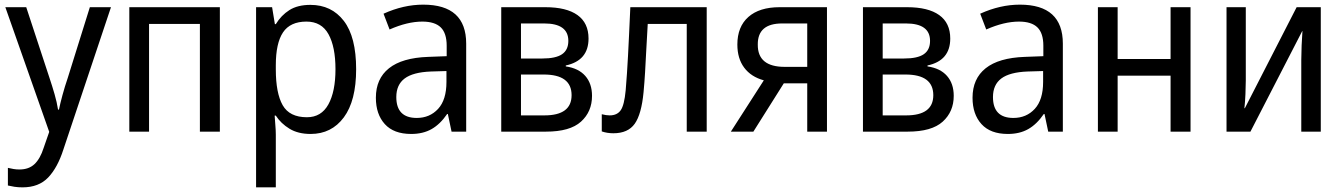

<svg xmlns="http://www.w3.org/2000/svg" viewBox="-20 -567 5786 827"><path d="M77 240Q58 240 42 237.5Q26 235 14 232V156Q27 159 38.5 161Q50 163 64 163Q104 163 128.5 140Q153 117 168 70L192 1L3 -536H93L193 -232Q205 -196 215 -161.5Q225 -127 230 -95H234Q239 -120 249 -157Q259 -194 272 -232L367 -536H458L253 77Q228 155 187.5 197.5Q147 240 77 240Z M537 0V-536H927V0H841V-464H622V0Z M1083 240V-536H1152L1164 -463H1168Q1191 -501 1226.5 -523.5Q1262 -546 1317 -546Q1408 -546 1461 -477Q1514 -408 1514 -269Q1514 -133 1461 -61.5Q1408 10 1318 10Q1264 10 1227 -12.5Q1190 -35 1168 -69H1163Q1164 -51 1166 -28Q1168 -5 1168 13V240ZM1302 -62Q1364 -62 1394.5 -117.5Q1425 -173 1425 -269Q1425 -365 1395 -419.5Q1365 -474 1300 -474Q1230 -474 1199 -427.5Q1168 -381 1168 -286V-268Q1168 -166 1197.5 -114Q1227 -62 1302 -62Z M1751 10Q1676 10 1637.5 -32.5Q1599 -75 1599 -146Q1599 -228 1655.5 -273Q1712 -318 1824 -322L1904 -325V-370Q1904 -424 1878.5 -449Q1853 -474 1799 -474Q1735 -474 1658 -440L1632 -508Q1718 -547 1803 -547Q1988 -547 1988 -379V0H1925L1909 -76H1906Q1876 -32 1839 -11Q1802 10 1751 10ZM1775 -59Q1831 -59 1867 -98Q1903 -137 1903 -214V-261L1836 -259Q1759 -256 1723 -229Q1687 -202 1687 -149Q1687 -59 1775 -59Z M2139 0V-536H2329Q2420 -536 2467.5 -502Q2515 -468 2515 -401Q2515 -306 2417 -285V-281Q2472 -273 2501 -240Q2530 -207 2530 -154Q2530 -86 2482.5 -43Q2435 0 2332 0ZM2224 -315H2316Q2374 -315 2401 -333.5Q2428 -352 2428 -391Q2428 -466 2324 -466H2224ZM2224 -70H2325Q2442 -70 2442 -157Q2442 -246 2322 -246H2224Z M2622 7Q2595 7 2572 -1V-75Q2591 -70 2606 -70Q2638 -70 2653.5 -92Q2669 -114 2675 -178Q2678 -216 2680.5 -251Q2683 -286 2685 -326Q2687 -366 2689.5 -416.5Q2692 -467 2695 -536H3024V0H2938V-464H2770Q2766 -398 2763.5 -348Q2761 -298 2758.5 -255.5Q2756 -213 2752 -170Q2743 -75 2714 -34Q2685 7 2622 7Z M3128 0 3270 -221Q3215 -236 3185.5 -275.5Q3156 -315 3156 -375Q3156 -452 3203.5 -494Q3251 -536 3338 -536H3542V0H3457V-208H3356L3225 0ZM3360 -279H3457V-466H3349Q3243 -466 3244 -375Q3243 -279 3360 -279Z M3697 0V-536H3887Q3978 -536 4025.5 -502Q4073 -468 4073 -401Q4073 -306 3975 -285V-281Q4030 -273 4059 -240Q4088 -207 4088 -154Q4088 -86 4040.5 -43Q3993 0 3890 0ZM3782 -315H3874Q3932 -315 3959 -333.5Q3986 -352 3986 -391Q3986 -466 3882 -466H3782ZM3782 -70H3883Q4000 -70 4000 -157Q4000 -246 3880 -246H3782Z M4321 10Q4246 10 4207.5 -32.5Q4169 -75 4169 -146Q4169 -228 4225.5 -273Q4282 -318 4394 -322L4474 -325V-370Q4474 -424 4448.5 -449Q4423 -474 4369 -474Q4305 -474 4228 -440L4202 -508Q4288 -547 4373 -547Q4558 -547 4558 -379V0H4495L4479 -76H4476Q4446 -32 4409 -11Q4372 10 4321 10ZM4345 -59Q4401 -59 4437 -98Q4473 -137 4473 -214V-261L4406 -259Q4329 -256 4293 -229Q4257 -202 4257 -149Q4257 -59 4345 -59Z M4709 0V-536H4794V-313H5022V-536H5108V0H5022V-241H4794V0Z M5263 0V-536H5346V-220Q5346 -197 5344.5 -162Q5343 -127 5340 -101H5342L5565 -536H5669V0H5585V-309Q5585 -335 5586.5 -371.5Q5588 -408 5590 -433H5589L5366 0Z"/></svg>

Font: Noto Sans SemiCondensed
Style: Regular
Weight: 400
Width: 4
Designer: Monotype Design Team
Foundry: Monotype Imaging Inc.
Version: Version 2.013; ttfautohint (v1.8.4.7-5d5b)